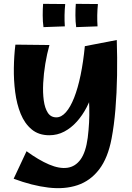

<svg xmlns="http://www.w3.org/2000/svg" viewBox="-20 -690 687 998"><path d="M51 239 118 96Q181 142 235 165Q289 188 330.5 182Q372 176 399 138.5Q426 101 436 26Q441 -15 443 -53Q445 -91 444 -131.5Q443 -172 440 -218.5Q437 -265 432 -321.5Q427 -378 421 -450L587 -482Q590 -391 588.5 -298.5Q587 -206 580 -122Q573 -38 560 30Q541 131 495.5 190.5Q450 250 383 272.5Q316 295 231.5 285Q147 275 51 239ZM236 13Q181 13 144.5 -17.5Q108 -48 87.5 -98.5Q67 -149 59 -211Q51 -273 52 -337Q53 -401 60 -458L237 -456Q224 -410 215.5 -358.5Q207 -307 204.5 -257.5Q202 -208 207.5 -168Q213 -128 228.5 -104Q244 -80 273 -80Q299 -80 322.5 -106.5Q346 -133 365.5 -182.5Q385 -232 399 -300Q413 -368 421 -450L478 -311Q477 -266 464.5 -220Q452 -174 430.5 -132.5Q409 -91 379.5 -58Q350 -25 314 -6Q278 13 236 13ZM206 -549Q202 -577 202 -610.5Q202 -644 204 -670L319 -669Q316 -640 315.5 -611Q315 -582 317 -553ZM376 -549Q372 -577 372 -610.5Q372 -644 374 -670L489 -669Q486 -640 485.5 -611Q485 -582 487 -553Z"/></svg>

Font: Marhey Medium
Style: Regular
Weight: 500
Designer: Nur Syamsi & Bustanul Arifin
Foundry: Namelatype
Version: Version 1.000